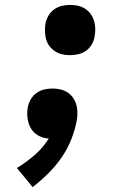

<svg xmlns="http://www.w3.org/2000/svg" viewBox="-20 -558 540 783"><path d="M266 -333Q249 -333 233.5 -336.5Q218 -340 205 -348.5Q192 -357 182.5 -369Q173 -381 168.5 -396Q164 -411 163.5 -427.5Q163 -444 165 -460Q168 -477 177 -493Q186 -509 200.5 -519.5Q215 -530 232 -534Q249 -538 266 -538Q282 -538 298 -534.5Q314 -531 327 -522.5Q340 -514 349 -502Q358 -490 363 -475Q368 -460 368.5 -443.5Q369 -427 366 -411Q364 -394 355 -378Q346 -362 331.5 -351.5Q317 -341 299.5 -337Q282 -333 266 -333ZM113 205 49 127Q87 104 121 74.5Q155 45 179 7Q160 6 142.5 -2Q125 -10 113.5 -24Q102 -38 96.5 -56.5Q91 -75 91 -94Q91 -101 91.5 -107Q92 -113 93 -119Q96 -136 105 -152Q114 -168 128.5 -178.5Q143 -189 160 -193Q177 -197 194 -197Q210 -197 225.5 -193.5Q241 -190 254 -182Q267 -174 276 -162Q285 -150 290 -135.5Q295 -121 295.5 -104.5Q296 -88 294 -72Q287 -32 272 7Q257 46 233 81.5Q209 117 178 148Q147 179 113 205Z"/></svg>

Font: Iosevka Slab Extrabold
Style: Italic
Weight: 800
Italic angle: -9°
Monospace: yes
Designer: Belleve Invis
Foundry: Belleve Invis
Version: Version 11.1.0; ttfautohint (v1.8.3)